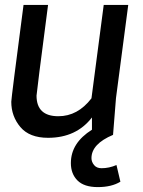

<svg xmlns="http://www.w3.org/2000/svg" viewBox="-20 -550 585 783"><path d="M379 213Q323 213 296 186Q269 159 269 115Q269 33 355 -21V-71Q291 12 176 12Q100 12 63 -32Q26 -76 26 -135Q26 -149 76 -530H176Q129 -170 129 -160Q129 -76 218 -76Q297 -76 353 -149L403 -530H503L453 -150L441 0Q353 37 353 95Q353 110 363.5 123Q374 136 394 136Q425 136 455 123L471 191Q435 213 379 213Z"/></svg>

Font: Tanohe Sans Medium
Style: Italic
Weight: 500
Designer: Village Type and Design LLC & Cristiano Sobral
Foundry: Cooper Hewitt Smithsonian Design Museum
Version: Version 1.00;September 29, 2021;FontCreator 13.0.0.2655 64-b